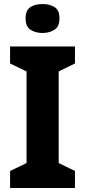

<svg xmlns="http://www.w3.org/2000/svg" viewBox="-20 -948 429 968"><path d="M357.9 -85.9 275.9 -126V-587.9L357.9 -627.9V-713.9H30.8V-627.9L113.8 -587.9V-126L30.8 -85.9V0H357.9ZM194.8 -927.7C170.9 -927.7 150.4 -922.9 133.8 -912.6C117.2 -902.3 108.9 -882.8 108.9 -855C108.9 -827.6 117.2 -808.6 133.8 -797.9C150.4 -787.1 170.9 -781.7 194.8 -781.7C217.8 -781.7 237.3 -787.1 254.4 -797.9C271.5 -808.6 279.8 -827.6 279.8 -855C279.8 -882.8 271.5 -902.3 254.4 -912.6C237.3 -922.9 217.8 -927.7 194.8 -927.7Z"/></svg>

Font: Avrile Sans
Style: Bold
Weight: 700
Designer: Monotype Design Team, Google (font), Stefan Peev (BGR Cyrillic), Cristiano Sobral (main changes)
Foundry: The Avrile Sans Project Authors
Version: Version 3.110